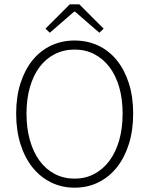

<svg xmlns="http://www.w3.org/2000/svg" viewBox="-20 -859 692 891"><path d="M326 12Q267 12 217 -12.5Q167 -37 131 -82Q95 -127 75 -190.5Q55 -254 55 -332Q55 -410 75 -472.5Q95 -535 131 -579.5Q167 -624 217 -647.5Q267 -671 326 -671Q386 -671 436 -647.5Q486 -624 522 -579.5Q558 -535 578 -472.5Q598 -410 598 -332Q598 -254 578 -190.5Q558 -127 522 -82Q486 -37 436 -12.5Q386 12 326 12ZM326 -30Q376 -30 417 -51.5Q458 -73 487.5 -112.5Q517 -152 533 -207.5Q549 -263 549 -332Q549 -400 533 -455Q517 -510 487.5 -548.5Q458 -587 417 -608Q376 -629 326 -629Q276 -629 234.5 -608Q193 -587 164 -548.5Q135 -510 119 -455Q103 -400 103 -332Q103 -263 119 -207.5Q135 -152 164 -112.5Q193 -73 234.5 -51.5Q276 -30 326 -30ZM191 -726 304 -839H348L461 -726L441 -707L328 -805H324L211 -707Z"/></svg>

Font: Giro Light
Style: Regular
Weight: 300
Designer: Paul D. Hunt
Foundry: Adobe Systems Incorporated
Version: Version 1.000;PS 1.0;hotconv 1.0.88;makeotf.lib2.5.647800